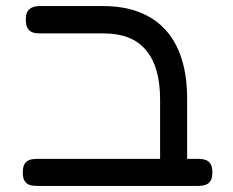

<svg xmlns="http://www.w3.org/2000/svg" viewBox="-20 -602 767 632"><path d="M552 10Q536 10 526 5.5Q516 1 511.5 -8Q507 -17 507 -28V-274Q507 -328 495.5 -368.5Q484 -409 460.5 -437Q437 -465 402.5 -478.5Q368 -492 322 -492H111Q97 -492 87 -495.5Q77 -499 71 -509Q65 -519 65 -537Q65 -556 71 -565Q77 -574 87 -578Q97 -582 110 -582H319Q387 -582 438.5 -562Q490 -542 525 -503.5Q560 -465 578 -408Q596 -351 596 -276V-35Q596 -21 592 -11Q588 -1 578 4.5Q568 10 552 10ZM101 10Q87 10 77 6.5Q67 3 61 -6.5Q55 -16 55 -34Q55 -53 61 -62.5Q67 -72 77 -75.5Q87 -79 100 -79H634Q647 -79 657 -75.5Q667 -72 673 -62.5Q679 -53 679 -34Q679 -16 673 -6.5Q667 3 656.5 6.5Q646 10 633 10Z"/></svg>

Font: Fredoka SemiExpanded
Style: Regular
Weight: 400
Width: 6
Designer: Ben Nathan
Foundry: Milena B. Brandão, Ben Nathan
Version: Version 2.001